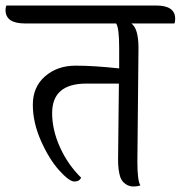

<svg xmlns="http://www.w3.org/2000/svg" viewBox="-66 -671 655 696"><path d="M362 -92 365 -368H247Q123 -368 123 -261Q123 -200 151.5 -137Q180 -74 228 -27Q222 -13 203.5 -13Q185 -13 148.5 -53.5Q112 -94 82.5 -160.5Q53 -227 53 -291.5Q53 -356 97.5 -394.5Q142 -433 208 -433Q274 -433 366 -423V-498Q366 -570 355 -586H24Q-46 -586 -46 -635Q-46 -642 -43 -651H500Q569 -651 569 -603Q569 -590 566 -586H410Q436 -568 436 -497L432 -85Q432 -15 443 1Q432 5 417 5Q402 5 389 -4Q376 -13 370 -29Q362 -54 362 -92Z"/></svg>

Font: Laila
Style: Regular
Weight: 400
Designer: Hitesh Malaviya
Foundry: Indian Type Foundry
Version: Version 1.302;PS 1.0;hotconv 1.0.78;makeotf.lib2.5.61930; tt